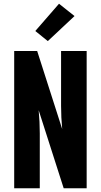

<svg xmlns="http://www.w3.org/2000/svg" viewBox="-20 -1008 540 1028"><path d="M56 0V-735H179L313 -317Q310 -348 308.5 -379Q307 -410 307 -441V-735H444V0H321L187 -418Q190 -387 191.5 -356Q193 -325 193 -294V0ZM236 -788 169 -842 296 -988 379 -922Z"/></svg>

Font: Iosevka Term Curly Heavy
Style: Regular
Weight: 900
Designer: Belleve Invis
Foundry: Belleve Invis
Version: Version 32.3.0